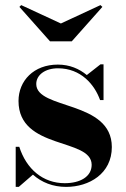

<svg xmlns="http://www.w3.org/2000/svg" viewBox="-20 -722 492 752"><path d="M218.5 -630 63 -702 56 -695 176 -560H261L381 -695L373.5 -702ZM53.5 10 109 -38C143 -7.5 187.5 10 239 10C329.5 10 418 -42 418 -146C418 -330 122 -291.5 122 -393C122 -429 157.5 -454.5 207 -454.5C297 -454.5 350.5 -390.5 372 -330H385.5V-470H373.5L320 -428C290.5 -452.5 253 -469 206.5 -469C112 -469 52.5 -405.5 52.5 -326.5C52.5 -134 339 -183 339 -76.5C339 -30 294 -4.5 233.5 -4.5C148.5 -4.5 83.5 -59.5 55.5 -147H41.5V10Z"/></svg>

Font: Bodoni* 16pt
Style: Bold
Weight: 700
Version: Version 2.3